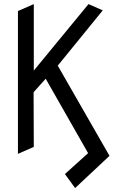

<svg xmlns="http://www.w3.org/2000/svg" viewBox="-20 -758 602 946"><path d="M519.5 9.8 350.1 168.5 299.8 99.6 414.1 -3.4 205.1 -370.1 145.5 -303.7 146.5 -34.2 68.4 0V-703.6L146.5 -737.8V-410.2L416 -737.8L486.3 -707L264.6 -434.6Z"/></svg>

Font: NovaMono
Style: Regular
Weight: 400
Monospace: yes
Version: Version 1.2